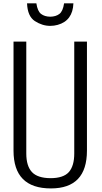

<svg xmlns="http://www.w3.org/2000/svg" viewBox="-20 -1082 593 1116"><path d="M272 -984.9Q304.7 -985.4 325.2 -1001Q345.7 -1016.6 352.5 -1062.5H406.7Q402.8 -961.9 315.4 -937.5Q294.4 -931.6 272 -931.6Q225.6 -931.6 182.6 -959.5Q140.1 -987.3 137.2 -1062.5H191.4Q198.2 -1016.6 218.8 -1001Q239.3 -985.4 272 -984.9ZM275.9 13.2Q58.6 13.2 58.6 -206.5V-840.3H132.8V-189.5Q132.8 -117.2 165.5 -82Q198.2 -46.9 273.4 -46.4Q348.6 -46.4 380.4 -82Q411.6 -117.7 411.6 -189.5V-840.3H485.4V-206.5Q485.4 13.2 275.9 13.2Z"/></svg>

Font: Oswald-Light
Style: Light
Weight: 300
Designer: vernon adams
Foundry: vernon adams
Version: Version ; ttfautohint (v0.92.18-e454-dirty) -l 8 -r 50 -G 20